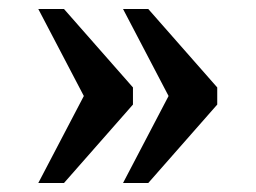

<svg xmlns="http://www.w3.org/2000/svg" viewBox="-20 -483 567 426"><path d="M253 -77H309L462 -251V-289L309 -463H253L354 -270ZM65 -77H122L275 -251V-289L122 -463H65L166 -270Z"/></svg>

Font: Noto Serif Oriya Medium
Style: Regular
Weight: 500
Designer: David Williams
Foundry: Google LLC, David Williams
Version: Version 1.051